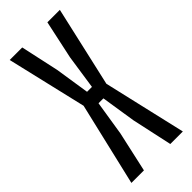

<svg xmlns="http://www.w3.org/2000/svg" viewBox="-256 -844 888 888"><g transform="rotate(-45 188.0 -400.0)"><path d="M19.5 0 115.5 -408.5 23.5 -800H105.5L146.5 -611.5L172.5 -443H204.5L229.5 -611.5L270 -800H351.5L262 -406L356 0H274L231 -198L204.5 -368H172.5L145.5 -198L101.5 0Z"/></g></svg>

Font: Big Shoulders
Style: Regular
Weight: 400
Designer: Patric King
Foundry: XO Type Co
Version: Version 2.002